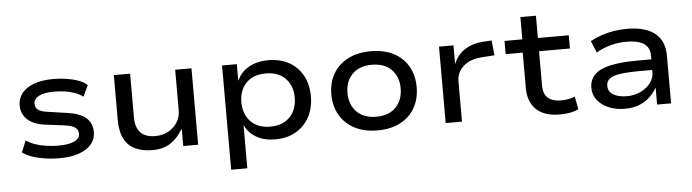

<svg xmlns="http://www.w3.org/2000/svg" viewBox="-49 -853 4483 1244"><g transform="rotate(-5 2192.5 -231.0)"><path d="M309 9Q260 9 214.5 2Q169 -5 131.5 -18Q94 -31 69 -50L100 -125Q128 -106 162.5 -94.5Q197 -83 235 -78Q273 -73 309 -73Q374 -73 411 -89.5Q448 -106 448 -138Q448 -165 428.5 -179Q409 -193 362 -200L234 -216Q158 -226 119.5 -263Q81 -300 81 -355Q81 -399 107.5 -433Q134 -467 186 -486.5Q238 -506 314 -506Q357 -506 399 -499.5Q441 -493 476.5 -480Q512 -467 532 -447L498 -375Q474 -393 443 -404Q412 -415 378 -419.5Q344 -424 311 -424Q246 -424 212 -406Q178 -388 178 -358Q178 -331 196.5 -317Q215 -303 260 -297L384 -279Q466 -268 505.5 -233.5Q545 -199 545 -140Q545 -95 516 -61Q487 -27 434 -9Q381 9 309 9Z M913 9Q849 9 802 -13Q755 -35 730.5 -82.5Q706 -130 706 -205V-497H812V-211Q812 -170 825.5 -140.5Q839 -111 867.5 -95.5Q896 -80 940 -80Q988 -80 1025.5 -101Q1063 -122 1084 -156.5Q1105 -191 1105 -230V-497H1211V0H1114V-108H1110Q1079 -54 1032 -22.5Q985 9 913 9Z M1410 180V-498H1506V-393H1508Q1533 -448 1586.5 -477Q1640 -506 1710 -506Q1789 -506 1846.5 -473.5Q1904 -441 1935 -383Q1966 -325 1966 -249Q1966 -174 1935 -115.5Q1904 -57 1847 -24Q1790 9 1711 9Q1641 9 1591 -19.5Q1541 -48 1517 -98H1515V180ZM1687 -76Q1769 -76 1815 -124Q1861 -172 1861 -250Q1861 -327 1815 -374.5Q1769 -422 1687 -422Q1605 -422 1559.5 -374.5Q1514 -327 1514 -250Q1514 -172 1560 -124Q1606 -76 1687 -76Z M2377 9Q2292 9 2229.5 -23.5Q2167 -56 2133 -114.5Q2099 -173 2099 -249Q2099 -326 2133 -384Q2167 -442 2229.5 -474Q2292 -506 2377 -506Q2464 -506 2525.5 -474Q2587 -442 2620.5 -384Q2654 -326 2654 -249Q2654 -173 2621 -114.5Q2588 -56 2526 -23.5Q2464 9 2377 9ZM2377 -80Q2459 -80 2504.5 -127Q2550 -174 2550 -250Q2550 -325 2504.5 -371.5Q2459 -418 2377 -418Q2295 -418 2249.5 -371.5Q2204 -325 2204 -250Q2204 -174 2249.5 -127Q2295 -80 2377 -80Z M2821 0V-497H2915V-379H2917Q2939 -435 2990 -467.5Q3041 -500 3110 -504L3164 -507L3174 -410L3089 -404Q3012 -398 2969.5 -358.5Q2927 -319 2927 -263V0Z M3561 9Q3463 9 3410.5 -40.5Q3358 -90 3358 -181V-411H3247V-497H3363V-642H3464V-497H3665V-411H3464V-189Q3464 -133 3493.5 -107Q3523 -81 3579 -81Q3603 -81 3625.5 -85Q3648 -89 3669 -98L3685 -15Q3661 -2 3629 3.5Q3597 9 3561 9Z M3986 9Q3927 9 3880.5 -11Q3834 -31 3807.5 -65.5Q3781 -100 3781 -144Q3781 -197 3814.5 -230.5Q3848 -264 3917 -279.5Q3986 -295 4094 -295H4201V-226H4100Q4041 -226 4000.5 -222Q3960 -218 3934.5 -209.5Q3909 -201 3897 -186Q3885 -171 3885 -149Q3885 -110 3919 -90.5Q3953 -71 4006 -71Q4054 -71 4094.5 -90Q4135 -109 4159.5 -141Q4184 -173 4184 -210V-321Q4184 -374 4145 -398.5Q4106 -423 4033 -423Q3983 -423 3933.5 -410.5Q3884 -398 3836 -370L3804 -447Q3839 -466 3878.5 -479.5Q3918 -493 3960.5 -499.5Q4003 -506 4046 -506Q4119 -506 4173 -485.5Q4227 -465 4257 -421.5Q4287 -378 4287 -309V0H4196V-107L4194 -108Q4177 -77 4148.5 -50Q4120 -23 4079.5 -7Q4039 9 3986 9Z"/></g></svg>

Font: Nunito Sans 7pt SemiExpanded Medium
Style: Regular
Weight: 500
Width: 6
Designer: Vernon Adams
Foundry: Vernon Adams
Version: Version 3.101;gftools[0.9.27]